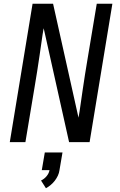

<svg xmlns="http://www.w3.org/2000/svg" viewBox="-20 -755 640 1020"><path d="M32 0 153 -735H262L397 -130Q399 -138 400 -147Q401 -156 403 -165L419 -276Q425 -317 431.5 -358.5Q438 -400 445 -441L494 -735H577L456 0H347L219 -574L212 -605Q210 -597 209 -588Q208 -579 206 -570L190 -459Q184 -418 177.5 -376.5Q171 -335 164 -294L115 0ZM224 245 198 204Q215 196 227.5 181Q240 166 243 149H202L218 55H312L296 149Q294 164 287.5 178Q281 192 271.5 204.5Q262 217 249.5 227.5Q237 238 224 245Z"/></svg>

Font: Iosevka SS04 Extended Oblique
Style: Regular
Weight: 400
Width: 7
Italic angle: -9°
Monospace: yes
Designer: Belleve Invis
Foundry: Belleve Invis
Version: Version 19.0.0; ttfautohint (v1.8.4)